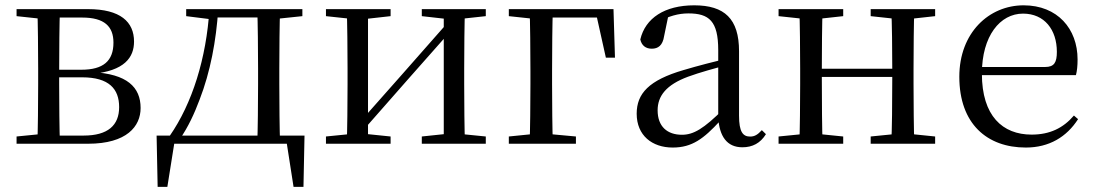

<svg xmlns="http://www.w3.org/2000/svg" viewBox="-20 -551 4196 736"><path d="M43.5 0H317.6C466 0 519 -66.8 519 -136.9C519 -216.8 467.3 -267.9 333.1 -274.5L330.5 -267.5C458.8 -278.5 493.8 -332.1 493.8 -391.7C493.8 -467 441.8 -516 317.6 -516H43.5V-489.1L152.7 -477.4L166.2 -483.7H295C380.4 -483.7 414.9 -449.5 414.9 -387.5C414.9 -317.3 375.8 -283.7 292 -283.7H166.2V-254.6H294.6C398.5 -254.6 436.7 -209.7 436.7 -140.4C436.7 -70.7 393.7 -31.3 300.6 -31.3H166.2L152.7 -38.6L43.5 -27.8ZM123.1 0H209.8C207.8 -48.6 206.8 -160.1 206.8 -228.5V-272C206.8 -355.1 207.8 -467.4 209.8 -516H123.1C125.3 -467.4 126.3 -355.1 126.3 -288.3V-228.5C126.3 -160.1 125.3 -48.6 123.1 0Z M1101.9 0 1076.2 -21.5 1105.3 165.4H1143.3L1147.3 -31.1H580.3L584.3 165.4H621.5L651.2 -21.1L626.9 0ZM966.1 0H1053.7C1051.7 -48.6 1050.7 -160.1 1050.7 -228.5V-288.3C1050.7 -355.1 1051.7 -467.4 1053.7 -516H966.1C968.3 -467.4 969.3 -355.1 969.3 -288.3V-228.5C969.3 -160.1 968.3 -48.6 966.1 0ZM693.7 -489.1 786.6 -477.4H795.7V-516H693.7ZM1011.1 -477.4H1027.5L1139.1 -489.1V-516H1011.1ZM630.8 -30.4 670.1 -6.8V-19.1C701.1 -63.7 725.1 -115.4 745.2 -169.3C786.2 -274.8 808.8 -394.7 816.6 -516H782.8C771.2 -327.9 716.8 -154.3 630.8 -30.4ZM795.7 -484.1H1012.9V-516H795.7Z M1229.5 0H1477.3V-27.8L1372.3 -38.6H1337.7L1229.5 -27.8ZM1596.9 0H1842.2V-27.8L1734 -38.6H1699.6L1596.9 -27.8ZM1309.1 0H1390.7V-516H1309.1C1311.3 -467.4 1312.3 -355.1 1312.3 -288.3V-228.5C1312.3 -160.1 1311.3 -48.6 1309.1 0ZM1368.1 -46.9 1546.1 -249.4 1724.4 -451H1735.7L1702 -470.9L1521.2 -265.6L1344.3 -65.8H1332.9ZM1681.1 0H1762.4C1760.4 -48.6 1759.4 -160.1 1759.4 -228.5V-288.3C1759.4 -355.1 1760.4 -467.4 1762.4 -516H1681.1ZM1229.5 -489.1 1338.7 -477.4H1373.1L1477.3 -489.1V-516H1229.5ZM1596.9 -489.1 1700.4 -477.4H1734.8L1842.2 -489.1V-516H1596.9Z M2010.1 0H2099.3C2097.3 -48.6 2096.3 -160.1 2096.3 -228.5V-280C2096.3 -355.1 2097.3 -467.4 2099.3 -516H2010.1C2012.3 -467.4 2013.3 -355.1 2013.3 -280V-228.5C2013.3 -160.1 2012.3 -48.6 2010.1 0ZM2054 -483.7H2294.3L2262.3 -510.7L2302.5 -329.9H2337.4L2331.7 -516H2054ZM1930.5 0H2187.7V-27.8L2069.9 -38.6H2037.9L1930.5 -27.8ZM1930.5 -489.1 2039.7 -477.4H2054V-516H1930.5Z M2558.7 14.6C2633.3 14.6 2677.6 -19.6 2739.9 -87.1H2763.5L2754.8 -134.4C2677.6 -57.1 2638.3 -34.4 2594.1 -34.4C2538 -34.4 2500.9 -65.8 2500.9 -128.2C2500.9 -183 2533.6 -225.8 2617.6 -257C2662.6 -273.5 2720.6 -289.3 2773.8 -303.3V-327.7C2720 -315.5 2655.4 -298.9 2599.9 -282.3C2467.7 -243.6 2420.6 -192.6 2420.6 -115.1C2420.6 -31.8 2479.8 14.6 2558.7 14.6ZM2825.8 13.6C2864.7 13.6 2894.8 -2.3 2916.1 -36.7L2900.4 -52.1C2883.8 -33.9 2872 -27.5 2855.4 -27.5C2827.8 -27.5 2813 -45.3 2813 -107.7V-354.6C2813 -479.1 2757.2 -530.6 2641.2 -530.6C2528.1 -530.6 2453.7 -481.7 2434.5 -399.7C2439.5 -376.8 2455.1 -364.3 2478.4 -364.3C2503 -364.3 2520.4 -376.9 2525.8 -412.7L2542.2 -491.9L2498.7 -464.7C2543.2 -489.6 2580.7 -499.6 2619 -499.6C2698.2 -499.6 2733.2 -470.1 2733.2 -359V-99.7C2737.7 -28.9 2766.2 13.6 2825.8 13.6Z M3044.1 0H3133.3C3131.3 -48.6 3130.3 -160.1 3130.3 -260.2V-279.8C3130.3 -355.1 3131.3 -467.4 3133.3 -516H3044.1C3046.3 -467.4 3047.3 -355.1 3047.3 -288.3V-228.5C3047.3 -160.1 3046.3 -48.6 3044.1 0ZM3396.4 0H3484.9C3482.9 -48.6 3481.9 -160.1 3481.9 -228.5V-288.3C3481.9 -355.1 3482.9 -467.4 3484.9 -516H3396.4C3399.4 -467.4 3400.4 -355.1 3400.4 -279.8V-260.2C3400.4 -160.1 3399.4 -48.6 3396.4 0ZM2964.5 0H3212.3V-27.8L3105.7 -38.6H3073.7L2964.5 -27.8ZM2964.5 -489.1 3073.7 -477.4H3105.7L3212.3 -489.1V-516H2964.5ZM3317.6 0H3564.7V-27.8L3458.8 -38.6H3425.8L3317.6 -27.8ZM3317.6 -489.1 3425.8 -477.4H3458.8L3564.7 -489.1V-516H3317.6ZM3088 -256H3440.9V-287.5H3088Z M3912.3 14.6C4002 14.6 4069 -26.3 4112.6 -94.3L4096.7 -108.1C4055.8 -60.3 4004.7 -35 3934.5 -35C3823.4 -35 3743.9 -106.4 3743.9 -268.7C3743.9 -413.6 3813.8 -498.8 3901.6 -498.8C3983.3 -498.8 4031.3 -437.4 4031.3 -352.3C4031.3 -311.7 4021.3 -294.2 3986.3 -294.2H3695.6V-262.9H4104.4C4108.7 -278.8 4110.7 -298.9 4110.7 -323.2C4110.7 -440.7 4033.6 -530.6 3903.9 -530.6C3771.1 -530.6 3657.4 -425.5 3657.4 -256.8C3657.4 -76.2 3763.8 14.6 3912.3 14.6Z"/></svg>

Font: Source Han Serif TW VF
Style: Regular
Weight: 250
Designer: Ryoko NISHIZUKA 西塚涼子 (kana & ideographs); Frank Grießhammer (Latin, Greek & Cyrillic); Wenlong ZHANG 张文龙 (bopomofo); San
Foundry: Adobe
Version: Version 2.002;hotconv 1.1.0;makeotfexe 2.6.0